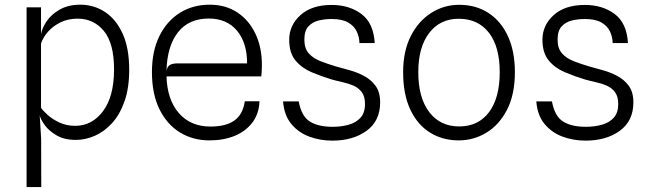

<svg xmlns="http://www.w3.org/2000/svg" viewBox="-20 -576 2695 798"><path d="M90.5 201.5V-545.5H150.5V-433.5Q154.5 -459 174 -487.8Q193.5 -516.5 228.8 -536.5Q264 -556.5 314 -556.5Q370 -556.5 416 -526.5Q462 -496.5 489.5 -436.5Q517 -376.5 517 -286.5Q517 -210 497.5 -154.8Q478 -99.5 445.5 -64Q413 -28.5 373.8 -11.5Q334.5 5.5 295 5.5Q247.5 5.5 215 -13.5Q182.5 -32.5 165.2 -57Q148 -81.5 145 -97L151 0L151.5 201.5ZM302.5 -498.5Q263 -498.5 231.8 -483.2Q200.5 -468 179.8 -444.5Q159 -421 150.5 -395.5V-128Q158 -116.5 177.5 -98.8Q197 -81 226.5 -67Q256 -53 292.5 -53Q362.5 -53 408.2 -114Q454 -175 454 -288Q454 -396 411.8 -447.2Q369.5 -498.5 302.5 -498.5Z M850.5 7.5Q782.5 7.5 728.5 -25.2Q674.5 -58 643 -121.5Q611.5 -185 611.5 -276.5Q611.5 -363.5 642.5 -426.2Q673.5 -489 727.8 -522.8Q782 -556.5 851 -556.5Q918.5 -556.5 967.2 -523.8Q1016 -491 1042.5 -434Q1069 -377 1068.5 -303Q1068.5 -288.5 1067.5 -276.5Q1066.5 -264.5 1066 -258.5H672Q675 -161.5 723.5 -105.8Q772 -50 855 -50Q918.5 -50 954 -75Q989.5 -100 997.5 -155H1058.5Q1056.5 -103 1028.8 -66.5Q1001 -30 955 -11.2Q909 7.5 850.5 7.5ZM716.5 -312.5H1007Q1007 -398.5 964.8 -448.8Q922.5 -499 847.5 -499Q764.5 -499 719.5 -441.5Q674.5 -384 672 -281.5Q675.5 -301 687.5 -306.8Q699.5 -312.5 716.5 -312.5Z M1361 8.5Q1311 8.5 1266 -8Q1221 -24.5 1191 -60.5Q1161 -96.5 1156.5 -154.5H1221.5Q1233 -92.5 1268 -70.8Q1303 -49 1362.5 -49Q1398.5 -49 1429 -57.5Q1459.5 -66 1478.2 -86.5Q1497 -107 1497 -143.5Q1497 -175 1483.8 -192.8Q1470.5 -210.5 1449.8 -219.8Q1429 -229 1405 -234.2Q1381 -239.5 1359.5 -245.5Q1316 -258.5 1275.2 -275.8Q1234.5 -293 1208.2 -324.5Q1182 -356 1182 -411Q1182 -471 1228.8 -513.2Q1275.5 -555.5 1358.5 -555.5Q1431.5 -555.5 1482 -518Q1532.5 -480.5 1537.5 -397H1474Q1473.5 -421 1463.2 -444Q1453 -467 1428 -482Q1403 -497 1358 -497Q1330.5 -497 1304.5 -490.8Q1278.5 -484.5 1261.8 -466.2Q1245 -448 1245 -411.5Q1245 -374.5 1263.5 -354Q1282 -333.5 1312 -321.8Q1342 -310 1376 -300Q1399.5 -293 1430.8 -284.8Q1462 -276.5 1491.5 -261.2Q1521 -246 1540.5 -219.8Q1560 -193.5 1560 -150.5Q1560 -73.5 1503.8 -32.5Q1447.5 8.5 1361 8.5Z M1886.5 7.5Q1819.5 7.5 1767.2 -25Q1715 -57.5 1685.2 -120.8Q1655.5 -184 1655.5 -276Q1655.5 -363 1687.2 -425.8Q1719 -488.5 1772 -522.2Q1825 -556 1888.5 -556Q1958 -556 2010 -522.2Q2062 -488.5 2091 -425.8Q2120 -363 2120 -276Q2120 -184 2087.8 -120.8Q2055.5 -57.5 2002.2 -25Q1949 7.5 1886.5 7.5ZM1888.5 -50.5Q1968 -50.5 2012.5 -109.8Q2057 -169 2057 -276Q2057 -382 2012 -440Q1967 -498 1886.5 -498Q1809 -498 1763.8 -439Q1718.5 -380 1718.5 -276Q1718.5 -170 1764 -110.2Q1809.5 -50.5 1888.5 -50.5Z M2413.5 8.5Q2363.5 8.5 2318.5 -8Q2273.5 -24.5 2243.5 -60.5Q2213.5 -96.5 2209 -154.5H2274Q2285.5 -92.5 2320.5 -70.8Q2355.5 -49 2415 -49Q2451 -49 2481.5 -57.5Q2512 -66 2530.8 -86.5Q2549.5 -107 2549.5 -143.5Q2549.5 -175 2536.2 -192.8Q2523 -210.5 2502.2 -219.8Q2481.5 -229 2457.5 -234.2Q2433.5 -239.5 2412 -245.5Q2368.5 -258.5 2327.8 -275.8Q2287 -293 2260.8 -324.5Q2234.5 -356 2234.5 -411Q2234.5 -471 2281.2 -513.2Q2328 -555.5 2411 -555.5Q2484 -555.5 2534.5 -518Q2585 -480.5 2590 -397H2526.5Q2526 -421 2515.8 -444Q2505.5 -467 2480.5 -482Q2455.5 -497 2410.5 -497Q2383 -497 2357 -490.8Q2331 -484.5 2314.2 -466.2Q2297.5 -448 2297.5 -411.5Q2297.5 -374.5 2316 -354Q2334.5 -333.5 2364.5 -321.8Q2394.5 -310 2428.5 -300Q2452 -293 2483.2 -284.8Q2514.5 -276.5 2544 -261.2Q2573.5 -246 2593 -219.8Q2612.5 -193.5 2612.5 -150.5Q2612.5 -73.5 2556.2 -32.5Q2500 8.5 2413.5 8.5Z"/></svg>

Font: Spline Sans Light
Style: Regular
Weight: 300
Designer: Eben Sorkin, Mirko Velimirovic
Foundry: Sorkin Type
Version: Version 1.000; ttfautohint (v1.8.3)